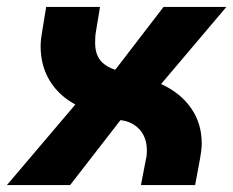

<svg xmlns="http://www.w3.org/2000/svg" viewBox="-41 -533 672 553"><path d="M-21 0 176 -232Q128 -258 102 -301Q76 -344 76 -400Q76 -411 77.5 -423Q79 -435 81 -446L92 -513H247L236 -446Q234 -436 233.5 -427.5Q233 -419 233 -410Q233 -379 247 -360.5Q261 -342 291 -332L430 -513H611L423 -291Q478 -266 509 -222Q540 -178 540 -120Q540 -109 538.5 -98Q537 -87 535 -75L521 0H365L379 -73Q381 -80 381.5 -87Q382 -94 382 -99Q382 -137 361 -160Q340 -183 306 -187L161 0Z"/></svg>

Font: MuseoModerno
Style: Bold Italic
Weight: 700
Italic angle: -9°
Designer: Pablo Cosgaya, Héctor Gatti, Marcela Romero, and the Authors of The MuseoModerno Project.
Foundry: Omnibus-Type Team
Version: Version 1.003